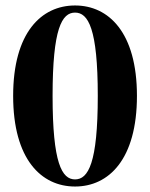

<svg xmlns="http://www.w3.org/2000/svg" viewBox="-20 -666 548 701"><path d="M254 15C377 15 480 -84 480 -316C480 -547 377 -646 254 -646C131 -646 28 -547 28 -316C28 -84 131 15 254 15ZM254 -11C206 -11 172 -70 172 -316C172 -562 206 -620 254 -620C302 -620 337 -562 337 -316C337 -70 302 -11 254 -11Z"/></svg>

Font: Source Serif 4 Display
Style: Bold
Weight: 700
Designer: Frank Grießhammer
Foundry: Adobe Systems Incorporated
Version: Version 4.004;hotconv 1.0.117;makeotfexe 2.5.65602